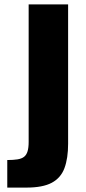

<svg xmlns="http://www.w3.org/2000/svg" viewBox="-20 -830 389 871"><path d="M13 21V-104Q40 -104 59 -107Q78 -110 89 -118.5Q100 -127 105 -143.5Q110 -160 110 -186V-810H289V-178Q289 -112 272.5 -67.5Q256 -23 215 -1Q174 21 100 21Z"/></svg>

Font: Oswald
Style: Bold
Weight: 700
Designer: Vernon Adams
Foundry: Vernon Adams
Version: Version 4.103;gftools[0.9.33.dev8+g029e19f]